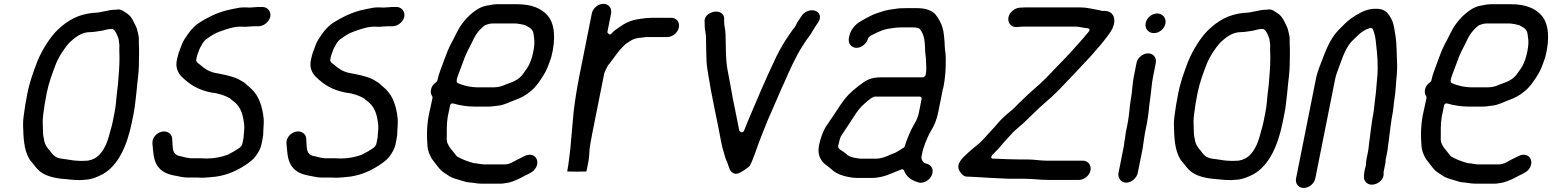

<svg xmlns="http://www.w3.org/2000/svg" viewBox="-20 -760 7898 977"><path d="M453.3 -694.5C374.1 -686.5 322.7 -654.6 272.9 -607.9C234.5 -570.7 194.5 -506.9 169.5 -446.7L152 -399C139.3 -363.1 128 -327.9 119.6 -286C115.5 -265.6 111.7 -245 108.5 -225.6C103.4 -186.5 96 -151.9 97.5 -121.9C99 -57.1 102.4 -2.7 124.3 39.9C131.2 54.7 140.3 63.3 151.4 77.2L165 94.2C189.1 124.2 228.5 141.2 284.6 148.6C320.4 151.4 349.2 156.4 387.3 156.5C396.5 155.9 406.5 155.2 415.3 154.5C448.2 152.7 473.2 141 501.3 127.2C580.2 83.5 626.6 -15.5 651.4 -140L660.4 -185C667 -217.9 670.2 -255.8 674 -287.9L679 -337.9C684.6 -382.1 687.5 -417.7 687.1 -457.5C687.1 -481.4 688.7 -501.2 687.1 -521.7C685.5 -543.1 687.9 -559.5 685.4 -576.3C680.6 -595.6 678.6 -612.4 671.7 -625.7C658.5 -651.4 652.9 -670.6 630.8 -688.4C609.8 -702.1 595.6 -716.5 570.8 -710.8C570.1 -710.7 568.8 -710.5 567.8 -710.5H565.8C529.8 -710.5 496.5 -694.8 453.3 -694.5ZM403.3 58.5H387.3C366 58.5 338 54.6 315.1 50.4C301.6 48.9 280.1 47.2 265.6 39.2C251.6 31.4 243 19.9 234.6 7.9C220.6 -7.3 206.4 -25.3 203.2 -54.6C199.5 -69.9 198.6 -81.9 198.4 -103.3C197.7 -128.2 195.8 -148.4 200.1 -178.1C203.7 -209.8 210.3 -249.3 217.4 -285C228.4 -340.2 245.3 -383.4 262.4 -429.1C277.1 -468.6 308.3 -516.7 334.7 -544.5C334.9 -544.7 335.3 -545.1 335.6 -545.4C358.4 -566.1 392.1 -596.5 437.1 -596.5C457.2 -596.5 479.3 -601 501 -604.2C512 -607.1 531.3 -612.5 546.3 -612.5L548.3 -612.5C555.3 -612.5 560 -608.1 565 -601.8C572.6 -592.4 575.2 -580.4 580.1 -571.5C584.5 -563.5 584.6 -550.6 586 -542.5C589.2 -526.5 586 -511.1 587.3 -497.3C589.4 -457 587 -412.6 583.2 -369.5L580.2 -329.6C580.2 -329.4 580.2 -329.2 580.1 -329L574 -278.3C571.9 -250.6 568.6 -215.9 562.4 -185L553.4 -140C550.8 -127 547.5 -114 543.7 -101.7C536.8 -78.1 530 -47.2 518.6 -22.7C500 15.5 476.4 49.5 427.6 57.3C427.1 57.4 426.2 57.5 425.5 57.5C419 57.5 411.2 58.5 403.3 58.5Z M1225.2 -722.5C1215.2 -722.5 1206.7 -722 1197.1 -720.7C1172.4 -715.5 1152.6 -712.6 1131.6 -707C1078.5 -692.6 1035.7 -671 993 -644C971.8 -629.9 950.3 -607.4 935 -584.7C922.3 -565.8 909.1 -548.1 902.6 -526.7C902.5 -526.4 902.3 -525.7 902.1 -525.3C893.6 -505.1 886.1 -483.9 881.5 -461C881.5 -460.8 881.4 -460.3 881.3 -460C870.2 -419.8 885.2 -388 905.5 -368.7C945.1 -330 988.5 -301.5 1059.2 -288.4C1093.2 -285.1 1125.9 -273.3 1149.5 -260.2C1150.4 -259.7 1151.6 -258.8 1152.3 -257.8C1155.6 -253.7 1160.1 -250.6 1166.7 -245.6C1198.7 -223.4 1214.2 -186.5 1219.8 -145L1222.6 -124C1225.1 -105.1 1219.7 -78.9 1219.7 -62.5C1219.7 -61.8 1219.6 -60.8 1219.5 -60L1212.9 -27C1211.7 -20.9 1205.3 -12.7 1201 -9.5C1182.5 4 1160.4 16.6 1139.7 26.9C1139.3 27.1 1138.6 27.4 1138.1 27.6C1107.7 38.9 1070.7 46.5 1032.7 46.5C1024.6 46.5 1016.1 45.5 1005.9 45.5H955.9C951.1 45.5 948.8 45.4 942.9 44.3L929.8 42.4C920.6 41 913.6 37.7 901.2 35.4C865 30.9 859.8 9.1 858.1 -20.9L856.1 -55.7C854.9 -68.3 849.3 -77.7 838.3 -84.6C805.2 -105.3 752.1 -73.8 755.7 -28.5L758.9 5.6C764.4 80.2 793.2 118.5 864.6 132.7C891.3 136.9 908.6 143.5 936.4 143.5H986.4C994.5 143.5 1001.2 143.8 1008.8 144.5C1025.2 144.4 1044.9 142.1 1060.7 140.6L1080.8 138.6C1138.3 129.8 1182 109.9 1227.1 81.1C1249.3 65.6 1266.7 54.1 1279.8 36.1C1292.8 18.7 1306.1 -2.8 1310.5 -25L1314.7 -46C1316.6 -55.5 1318 -64.2 1319.2 -73.3C1319.3 -98.3 1323.6 -133.8 1321.8 -154.5C1315.5 -218.1 1297.7 -272.3 1258.8 -308.2C1245.2 -321.4 1240 -323.7 1227.4 -336.1C1216.5 -345.1 1207.7 -348 1191.9 -357.8C1159.3 -373.2 1117 -381.1 1071.3 -389.7C1041 -396.8 1018 -412.5 999.9 -429.2C995.6 -433.3 976 -443.3 978.5 -456L981.5 -471C984.2 -484.4 992.3 -500 995.8 -512.1C996.2 -513.5 997 -515.2 998 -516.6C1004.2 -525.6 1013.2 -552.1 1036.8 -565.4C1053.9 -577.9 1076 -591.7 1096.1 -598.7C1127.1 -609.5 1164.2 -624.5 1205.7 -624.5C1212.2 -624.5 1217.7 -624.2 1226 -623.5C1238.8 -623.6 1257.5 -626.5 1273.1 -626.5L1296.1 -626.5C1322.3 -626.5 1350.1 -649.2 1355.3 -675C1360.4 -701 1341.6 -724.5 1315.6 -724.5H1292.6C1282.5 -724.5 1265.7 -721.5 1250 -721.5C1240.8 -721.5 1232.4 -722.5 1225.2 -722.5Z M1907.2 -722.5C1897.2 -722.5 1888.7 -722 1879.1 -720.7C1854.4 -715.5 1834.6 -712.6 1813.6 -707C1760.5 -692.6 1717.7 -671 1675 -644C1653.8 -629.9 1632.3 -607.4 1617 -584.7C1604.3 -565.8 1591.1 -548.1 1584.6 -526.7C1584.5 -526.4 1584.3 -525.7 1584.1 -525.3C1575.6 -505.1 1568.1 -483.9 1563.5 -461C1563.5 -460.8 1563.4 -460.3 1563.3 -460C1552.2 -419.8 1567.2 -388 1587.5 -368.7C1627.1 -330 1670.5 -301.5 1741.2 -288.4C1775.2 -285.1 1807.9 -273.3 1831.5 -260.2C1832.4 -259.7 1833.6 -258.8 1834.3 -257.8C1837.6 -253.7 1842.1 -250.6 1848.7 -245.6C1880.7 -223.4 1896.2 -186.5 1901.8 -145L1904.6 -124C1907.1 -105.1 1901.7 -78.9 1901.7 -62.5C1901.7 -61.8 1901.6 -60.8 1901.5 -60L1894.9 -27C1893.7 -20.9 1887.3 -12.7 1883 -9.5C1864.5 4 1842.4 16.6 1821.7 26.9C1821.3 27.1 1820.6 27.4 1820.1 27.6C1789.7 38.9 1752.7 46.5 1714.7 46.5C1706.6 46.5 1698.1 45.5 1687.9 45.5H1637.9C1633.1 45.5 1630.8 45.4 1624.9 44.3L1611.8 42.4C1602.6 41 1595.6 37.7 1583.2 35.4C1547 30.9 1541.8 9.1 1540.1 -20.9L1538.1 -55.7C1536.9 -68.3 1531.3 -77.7 1520.3 -84.6C1487.2 -105.3 1434.1 -73.8 1437.7 -28.5L1440.9 5.6C1446.4 80.2 1475.2 118.5 1546.6 132.7C1573.3 136.9 1590.6 143.5 1618.4 143.5H1668.4C1676.5 143.5 1683.2 143.8 1690.8 144.5C1707.2 144.4 1726.9 142.1 1742.7 140.6L1762.8 138.6C1820.3 129.8 1864 109.9 1909.1 81.1C1931.3 65.6 1948.7 54.1 1961.8 36.1C1974.8 18.7 1988.1 -2.8 1992.5 -25L1996.7 -46C1998.6 -55.5 2000 -64.2 2001.2 -73.3C2001.3 -98.3 2005.6 -133.8 2003.8 -154.5C1997.5 -218.1 1979.7 -272.3 1940.8 -308.2C1927.2 -321.4 1922 -323.7 1909.4 -336.1C1898.5 -345.1 1889.7 -348 1873.9 -357.8C1841.3 -373.2 1799 -381.1 1753.3 -389.7C1723 -396.8 1700 -412.5 1681.9 -429.2C1677.6 -433.3 1658 -443.3 1660.5 -456L1663.5 -471C1666.2 -484.4 1674.3 -500 1677.8 -512.1C1678.2 -513.5 1679 -515.2 1680 -516.6C1686.2 -525.6 1695.2 -552.1 1718.8 -565.4C1735.9 -577.9 1758 -591.7 1778.1 -598.7C1809.1 -609.5 1846.2 -624.5 1887.7 -624.5C1894.2 -624.5 1899.7 -624.2 1908 -623.5C1920.8 -623.6 1939.5 -626.5 1955.1 -626.5L1978.1 -626.5C2004.3 -626.5 2032.1 -649.2 2037.3 -675C2042.4 -701 2023.6 -724.5 1997.6 -724.5H1974.6C1964.5 -724.5 1947.7 -721.5 1932 -721.5C1922.8 -721.5 1914.4 -722.5 1907.2 -722.5Z M2393.9 70.5C2393.1 70.5 2391.9 70.4 2391 70.1C2360 62 2330.9 50.4 2307 37.2C2306.1 36.7 2305 35.8 2304.2 34.8L2271.4 -6.2C2264.6 -14.6 2262 -21.5 2257.8 -29.7C2251.4 -42.2 2253.5 -62 2253.6 -79.5C2253 -116.9 2253.2 -150.1 2264.9 -197.3L2269.6 -221C2273 -238.1 2286.7 -233.4 2288 -233C2319 -223.6 2358.1 -217.5 2398.4 -217.5H2464.4C2482.8 -217.5 2499.2 -221 2515.3 -222.4C2542.9 -224.9 2569.3 -239.3 2597.3 -249.7C2629.9 -261 2654.5 -274.4 2679.2 -295C2705.9 -316 2723.9 -343.1 2744.5 -375.1C2762.1 -402 2772 -430.6 2785.2 -469.3C2809.3 -561.9 2803.1 -640.7 2765.7 -681.8C2735.4 -716.7 2685.8 -738.5 2612.4 -738.5H2505.4C2494.2 -738.5 2482.6 -736.2 2469.9 -733.7L2449.3 -729.8C2436.4 -727 2421.6 -720.6 2406.4 -710.9C2371.6 -688.3 2340.2 -655.7 2316.8 -617.3C2304.2 -596.2 2289.4 -562.6 2275.2 -537.8C2262.6 -514.3 2251.2 -485.1 2240.2 -455.2C2228.3 -419 2212.9 -387.6 2205.6 -351C2205 -347.9 2202.4 -343.6 2198.8 -341.2C2184.3 -331.3 2176.3 -319.8 2173.2 -304C2170.6 -290.9 2172.5 -280.2 2179.3 -270.3C2180.8 -268.1 2181.4 -265.1 2180.8 -262L2178.2 -248.8C2173.8 -230.2 2170.4 -214.6 2167.2 -198.7C2150.6 -130 2151.1 -70.6 2155.3 -16.4C2157.6 8.3 2164.7 23.4 2173.8 41.7C2180.1 53.5 2191 64.8 2201.3 79.4L2214.6 96.2C2230.6 116.1 2243.5 120.1 2267.9 137.2C2280 144.4 2297 150.5 2315 154.8C2336 160.4 2349 167.2 2370.1 168.5C2391.1 169.8 2407 174.5 2427.2 174.5H2530.2C2541.4 174.5 2556.5 170.8 2570.9 168.7C2592.7 163.4 2626.4 148 2645.1 137C2648.9 134.7 2651 133.3 2655.9 131.5C2680.1 120.4 2698.3 110.8 2708.5 90.4C2727.7 51.9 2696.8 11.2 2649.7 33.7C2635.7 41.8 2620.2 47.6 2607.7 54.6C2595.8 61 2573.6 76.5 2549.7 76.5H2443.7C2424.7 76.5 2408.1 70.5 2393.9 70.5ZM2485.9 -640.5H2605.9C2612.8 -640.5 2620.3 -638.2 2623.4 -638C2634.8 -637 2643.7 -633.3 2650.8 -632.4C2653 -632.1 2655.3 -631.1 2657 -629.3L2671.6 -621.2C2676.8 -618.3 2681.4 -614 2685.8 -609.5C2687 -608.2 2688.5 -604.9 2689.4 -603.8C2695.7 -596 2696 -575.4 2697.3 -569.8C2701.5 -549.1 2699 -523.2 2693.9 -498C2690.9 -482.7 2686.6 -465.5 2681.8 -453.5L2677.8 -443.5C2671.9 -428.7 2663.5 -413.9 2652.7 -399.5C2644.9 -389 2637.6 -375.9 2623.5 -364.2C2596.7 -341.8 2564.7 -335.8 2540.4 -324.8C2523 -316.9 2503.2 -315.5 2484 -315.5H2415C2373.7 -315.5 2335.3 -324.9 2308.5 -337.5C2295.5 -343.6 2312.6 -380.7 2317.3 -394L2334.5 -439.9C2349.1 -483.4 2364.3 -510 2383.1 -547.2C2398.1 -582.1 2419.5 -611.2 2448.1 -631.6C2458.9 -635.4 2469.5 -640.5 2485.9 -640.5Z M3278.5 -668.5C3271.6 -668.5 3264.7 -667.5 3257.6 -666.6L3241.8 -664.7C3236.7 -663.6 3228.3 -662.2 3222.7 -661.6C3197.6 -657.9 3175.7 -648.7 3154.2 -636.7L3127.3 -619.1C3112 -608.6 3098.6 -598.4 3093 -590.4C3081.9 -574.5 3070.5 -596 3070.5 -596L3089.6 -692C3094.9 -718.2 3076.9 -740.5 3050.3 -740.5C3023.7 -740.5 2996.9 -718.2 2991.6 -692L2927.8 -372C2915.8 -311.9 2906.3 -251.4 2899.4 -195.2C2894.5 -133.3 2887.9 -75.2 2883 -13.6C2883 -13.5 2882.8 -7 2882.6 -5.7C2877.1 32.5 2874.5 70.2 2866.7 109L2866 112.6C2873.9 113.1 2891.5 113.5 2914.3 113.5C2937.6 113.5 2954.2 113.2 2964 112.6L2974.7 59C2980.1 31.8 2977.3 6 2983.8 -26.8C2986.6 -43.7 2989.9 -62 2993.5 -80L3054.2 -384C3056.9 -397.6 3068.1 -414.8 3070.5 -420.5C3072.1 -426.9 3075 -428.2 3079.8 -434.1C3097.6 -458.4 3106.6 -469 3123.3 -492.8C3137.8 -512 3148.8 -520.1 3161.4 -534.2C3162.4 -535.3 3163.9 -536.5 3165.4 -537.4C3177.5 -544.6 3187.7 -553.1 3201 -559.2C3218.4 -567.1 3235.2 -567.4 3252.9 -569.4L3265 -571.3C3265.5 -571.4 3266.4 -571.5 3267.1 -571.5H3375.1C3402.4 -571.5 3429 -593.5 3434.4 -620.5C3439.8 -647.5 3422 -669.5 3394.7 -669.5H3299.7C3292.2 -669.5 3285.2 -668.5 3278.5 -668.5Z M3679.9 63.6 3681.6 69.1 3693.2 101.9C3700.9 116.4 3716.3 130 3737.5 122.1C3754.2 116 3781.1 97.1 3795.2 84.2C3814.6 48.6 3834.7 -20.2 3854.1 -66.8C3870.9 -108.2 3884.4 -145.8 3902.9 -185.3C3918.8 -220.6 3952.8 -302.5 3970.8 -340.1C3999.3 -404.8 4028 -470.5 4063.5 -525.6L4081 -552.8C4094.9 -573.4 4103.3 -580.7 4112.7 -598.5C4122.8 -616.2 4133.9 -632.6 4144 -647.5C4161.5 -673.2 4149.5 -695.9 4131.8 -703.8C4105.8 -715.5 4074.7 -700.1 4061.5 -683.1C4053.8 -671.7 4046.1 -658.8 4036 -644.2C4032.9 -638.9 4027.6 -623.9 4016.5 -612.4C4011.9 -606.5 4005.8 -598.1 3998.5 -587.1C3973.4 -551 3953.1 -517 3931.8 -474.7C3900.2 -408.7 3873.7 -350.5 3842.6 -277.6C3813.5 -207 3793.1 -164.3 3766.5 -96.1C3758.7 -76.3 3742.1 -94.1 3742.1 -94.1C3739.6 -108.4 3737 -121.6 3734.2 -134.1C3725.2 -175.6 3720.1 -208.5 3709.5 -255.8C3699.4 -312 3692.7 -350.7 3682.1 -404.4C3671.4 -460.5 3674.3 -528.4 3671.8 -586.2C3671.5 -613.7 3663.9 -627.8 3664.7 -656.1L3665 -667.5C3664.5 -677.7 3660.1 -686.6 3649.5 -693.9C3622.4 -712.6 3563.9 -692.8 3565.2 -651.3L3565.8 -639.6C3566.2 -631.1 3566.3 -624.5 3566.4 -617.2C3567.8 -604.4 3571.6 -589.9 3572.6 -568.4C3573.4 -533.6 3573.1 -486.7 3575.1 -450.7C3577.4 -404.7 3589.8 -353.2 3596.7 -305.3C3608.8 -244.1 3624.1 -164.1 3636.7 -105.8C3644.3 -65.3 3652 -18.9 3663 15.5C3669.1 34.8 3671.6 50.6 3679.9 63.6Z M4677.9 -2C4679.2 -8.7 4682.5 -14 4684.8 -21.6C4685.7 -25.7 4687.1 -30.3 4690.2 -37C4698.1 -56.6 4705.5 -74.3 4717.1 -93.7C4735.2 -123.3 4746.8 -151.6 4754.6 -191L4777.2 -304C4778.1 -308.5 4779.2 -312.5 4781 -317.9C4787 -348.7 4791.1 -386.8 4792.1 -417.9C4792.6 -444.1 4793.7 -477.6 4789.8 -498.6C4787.2 -513.9 4787.5 -533.2 4786.3 -547.6L4783.9 -575.4C4782.8 -585.5 4781.7 -593.6 4780.4 -601.3L4776.1 -618.9C4770.5 -640.9 4752.4 -672.9 4738.2 -688.7C4721.1 -706.6 4689.6 -718.5 4648.4 -718.5H4585.4C4575.7 -718.5 4566.6 -718.2 4554.5 -717.6C4519.9 -712.8 4489.3 -709.7 4462.1 -699.3C4441.8 -692.5 4427.1 -688.4 4412.2 -680.2L4396.3 -672.1C4384.9 -666.5 4364.4 -654.5 4351.3 -646.8C4329.9 -632.8 4307.6 -606.6 4301.3 -575L4299.5 -566C4294.3 -539.8 4312.3 -516.5 4338.1 -516.5C4364.4 -516.5 4390 -538.7 4397.1 -564C4400.2 -574.7 4416.9 -581.7 4424.1 -585.1L4444 -595.1C4458.4 -601.6 4479 -610.6 4498.4 -613.3C4517.4 -616.7 4540.3 -620.5 4563.9 -620.5H4628.9C4642 -620.5 4656.7 -617.1 4661 -611.8C4672.7 -597.2 4679 -581 4682.3 -564.6C4688.6 -533.2 4685.9 -495 4691 -467.5C4691.1 -467.1 4691.1 -466.5 4691.2 -466L4692.2 -445.8C4692.5 -423.9 4695.6 -406 4690.8 -382L4690.2 -379C4689.1 -373.6 4682.7 -366.5 4675.2 -366.5H4465.2C4408 -366.5 4386.6 -351.9 4346.5 -320.8C4307.7 -290.8 4284.1 -267.2 4257.8 -227.7L4240.5 -201.6C4220.6 -173.1 4201.4 -142.2 4181 -113C4167.5 -89.6 4154.6 -55.5 4147.7 -21C4139.5 20.2 4150.8 47.3 4170.5 68.6C4180.5 79 4197.9 89.1 4210.6 101.2C4231 120.7 4261.4 134.2 4299 140.7L4315 143.6C4321 144.2 4328.2 144.8 4336.5 145.5H4416.9C4449.1 145.5 4485.6 136.1 4510.5 124.8C4526.3 117.6 4554 108 4568.1 101.8C4573.6 100.7 4578.6 103.2 4580.3 107.8C4592.1 139.4 4615.3 156.6 4652.9 168C4680.1 176.4 4709.6 155.9 4720.1 134.5C4734.7 104.9 4719.8 80.3 4698.8 74C4694.8 72.8 4690.2 71.8 4685.1 69.4C4674.9 64.6 4666.6 49.8 4669.3 36L4674.1 12C4675 7.3 4677 2.7 4677.9 -2ZM4659.6 -268.5C4666.4 -268.5 4671 -262.8 4669.6 -256L4654.4 -180C4654.4 -179.6 4654.2 -178.9 4654 -178.4L4648.7 -162.2C4644.2 -149.8 4640.2 -141.6 4632.4 -129.2C4612.7 -94.9 4597.1 -57.4 4583.5 -15.4C4581.6 -9.8 4576.7 -6.7 4571.3 -4.3L4548.2 10.2C4539.6 15.5 4531 20 4516.7 24.6C4496.4 33.3 4469 47.5 4436.5 47.5H4361.5C4356.8 47.5 4352.3 47.1 4347.6 46.3L4332.1 43.5C4330.1 43.4 4326.5 43.2 4321.1 41.1C4309 38.9 4294 32.6 4285.4 22.6C4279.8 17.9 4272.4 12.5 4263.5 6.9C4259.4 4.3 4242.3 -4.1 4245.1 -18L4245.7 -21C4246.5 -25 4247.5 -28.5 4249.3 -33.9C4251.4 -44.3 4255 -63.2 4265 -75.8C4281.9 -102.6 4305 -134.6 4321.9 -162L4336.5 -184.4C4355.9 -212.1 4370.3 -225.9 4396.6 -247.8C4405.8 -255.4 4414.5 -262.5 4421.9 -264.9C4426.8 -266.4 4425.3 -268.5 4434.6 -268.5Z M5209.7 51.5H5173.7C5127.3 51.5 5087.7 49.1 5042.3 47.5H5036.5C5012.1 47.5 5030.2 27.8 5030.2 27.8C5047 9.2 5058.8 0.3 5072.7 -17.3C5088.2 -37.1 5101.8 -49.1 5119.4 -69.8C5147.1 -102.6 5179.2 -122.8 5203.6 -148.5C5203.8 -148.6 5204 -148.8 5204.1 -149L5235 -178.9C5245 -188.9 5254.9 -198.5 5265.2 -208.3L5294.8 -234.7C5318 -253.9 5345.9 -279.8 5367.3 -301.6C5418.7 -354.9 5479.1 -418.5 5530.3 -474C5550.9 -498.8 5576.3 -525.5 5594.7 -549.1C5611.7 -572.4 5630.8 -593.6 5640.7 -615.2C5662 -660.5 5648 -704.5 5599.6 -704.5H5591.6C5584.9 -704.5 5579.1 -707.2 5571.3 -708.7C5537.6 -714.5 5510.2 -722.5 5473.2 -722.5H5201.2C5195.8 -722.5 5187.7 -722.2 5178 -721.5L5166.1 -720.6C5152.6 -719 5140.5 -713.1 5129.3 -702.4C5093.7 -668.4 5113.2 -619.2 5154.3 -622.5L5166.3 -623.4C5173.1 -624.1 5178.1 -624.5 5181.7 -624.5H5453.7C5459.6 -624.5 5464.3 -624.2 5469 -623.2C5478.6 -621 5489.7 -620.6 5502.8 -617.5C5505.7 -617.4 5510.3 -617 5514.1 -616.3C5533.3 -613 5519 -597.6 5519 -597.6C5501 -575.1 5479.6 -551.1 5461.3 -530.9C5424.6 -488.5 5374 -436.5 5334 -395.6C5293.8 -351.3 5247.9 -311.6 5204.9 -273.6C5185.1 -255.2 5161.9 -231.3 5141 -211.3C5134.3 -204.2 5126.2 -196.8 5117.7 -190.8C5108.9 -183.1 5095.8 -171.5 5084.5 -161.6C5066.6 -145.1 5043.3 -114.9 5023.9 -95.3C4997 -68 4980.3 -43 4947.1 -17.8L4924.7 0.8C4918.5 6 4912.2 11.5 4905.9 17.3C4875.1 46 4842.5 74.9 4862.9 110.3C4873.8 129.4 4885.5 137.4 4896.9 138.5C4903.4 138.5 4910.9 138.8 4919.7 139.5C4925.5 139.5 4934.3 139.9 4941.9 140.5C4994.3 144.3 5055.8 147 5112.4 149.5H5190.2C5233.3 149.5 5269.3 155.5 5315 155.5L5471 155.5C5497 155.5 5523.9 133.1 5529.1 107C5534.4 80.8 5516.3 57.5 5490.5 57.5H5305.5C5272.7 57.5 5241.8 51.5 5209.7 51.5Z M5704.7 -56 5701.9 -42C5700.2 -33.3 5700.4 -24.7 5698.7 -16L5671.5 120C5666.4 145.9 5685.2 169.5 5711.2 169.5C5736.9 169.5 5764.3 146.2 5769.5 120L5794.3 -4C5796.5 -15 5796.9 -27 5799.9 -42C5802.2 -53.7 5803.4 -69.7 5806.3 -84L5815.9 -132C5824.6 -175.6 5825.4 -209 5832.3 -254.4C5838.2 -291.2 5839.4 -330.2 5847.4 -370L5861.3 -440C5866.6 -466.2 5848.6 -488.5 5822 -488.5C5795.4 -488.5 5768.6 -466.2 5763.3 -440L5749.4 -370C5741.5 -330.5 5741.8 -291.8 5733.5 -250.3C5727 -209.6 5726.6 -176 5717.9 -132L5708.3 -84C5706.2 -73.7 5706.4 -64.8 5704.7 -56ZM5809.9 -643C5804.2 -614.8 5823 -591.5 5851.6 -591.5C5878.8 -591.5 5904.8 -612.8 5910.3 -640C5915.8 -667.6 5896 -691.5 5868.5 -691.5C5841.3 -691.5 5815.3 -670.2 5809.9 -643Z M6309.3 -694.5C6230.1 -686.5 6178.7 -654.6 6128.9 -607.9C6090.5 -570.7 6050.5 -506.9 6025.5 -446.7L6008 -399C5995.3 -363.1 5984 -327.9 5975.6 -286C5971.5 -265.6 5967.7 -245 5964.5 -225.6C5959.4 -186.5 5952 -151.9 5953.5 -121.9C5955 -57.1 5958.4 -2.7 5980.3 39.9C5987.2 54.7 5996.3 63.3 6007.4 77.2L6021 94.2C6045.1 124.2 6084.5 141.2 6140.6 148.6C6176.4 151.4 6205.2 156.4 6243.3 156.5C6252.5 155.9 6262.5 155.2 6271.3 154.5C6304.2 152.7 6329.2 141 6357.3 127.2C6436.2 83.5 6482.6 -15.5 6507.4 -140L6516.4 -185C6523 -217.9 6526.2 -255.8 6530 -287.9L6535 -337.9C6540.6 -382.1 6543.5 -417.7 6543.1 -457.5C6543.1 -481.4 6544.7 -501.2 6543.1 -521.7C6541.5 -543.1 6543.9 -559.5 6541.4 -576.3C6536.6 -595.6 6534.6 -612.4 6527.7 -625.7C6514.5 -651.4 6508.9 -670.6 6486.8 -688.4C6465.8 -702.1 6451.6 -716.5 6426.8 -710.8C6426.1 -710.7 6424.8 -710.5 6423.8 -710.5H6421.8C6385.8 -710.5 6352.5 -694.8 6309.3 -694.5ZM6259.3 58.5H6243.3C6222 58.5 6194 54.6 6171.1 50.4C6157.6 48.9 6136.1 47.2 6121.6 39.2C6107.6 31.4 6099 19.9 6090.6 7.9C6076.6 -7.3 6062.4 -25.3 6059.2 -54.6C6055.5 -69.9 6054.6 -81.9 6054.4 -103.3C6053.7 -128.2 6051.8 -148.4 6056.1 -178.1C6059.7 -209.8 6066.3 -249.3 6073.4 -285C6084.4 -340.2 6101.3 -383.4 6118.4 -429.1C6133.1 -468.6 6164.3 -516.7 6190.7 -544.5C6190.9 -544.7 6191.3 -545.1 6191.6 -545.4C6214.4 -566.1 6248.1 -596.5 6293.1 -596.5C6313.2 -596.5 6335.3 -601 6357 -604.2C6368 -607.1 6387.3 -612.5 6402.3 -612.5L6404.3 -612.5C6411.3 -612.5 6416 -608.1 6421 -601.8C6428.6 -592.4 6431.2 -580.4 6436.1 -571.5C6440.5 -563.5 6440.6 -550.6 6442 -542.5C6445.2 -526.5 6442 -511.1 6443.3 -497.3C6445.4 -457 6443 -412.6 6439.2 -369.5L6436.2 -329.6C6436.2 -329.4 6436.2 -329.2 6436.1 -329L6430 -278.3C6427.9 -250.6 6424.6 -215.9 6418.4 -185L6409.4 -140C6406.8 -127 6403.5 -114 6399.7 -101.7C6392.8 -78.1 6386 -47.2 6374.6 -22.7C6356 15.5 6332.4 49.5 6283.6 57.3C6283.1 57.4 6282.2 57.5 6281.5 57.5C6275 57.5 6267.2 58.5 6259.3 58.5Z M6941.5 10 6932.9 53C6931.4 60.7 6930.6 68.8 6930.8 77.4C6930.9 83.3 6927.5 90.2 6926.1 97L6923.1 112C6916.9 143.1 6920.5 159.7 6934.9 171.2C6965.2 195.4 7026.5 164.2 7020.4 119C7020.3 117.9 7020.3 116.3 7020.5 115L7024.1 97C7027 82.6 7030.3 70.4 7030.8 58.9C7030.8 57.3 7030.7 54 7030.9 53L7040 7.3C7046.5 -37 7049.6 -72.5 7055.9 -117.3L7061.1 -153.3C7061.2 -153.5 7061.2 -153.8 7061.2 -154C7064 -167.8 7066.1 -179.9 7067.5 -190.2L7071.4 -219.8C7072.1 -229.4 7073.6 -242.7 7075.9 -257.5C7083 -301.7 7083 -337.6 7087.8 -381.7C7090.3 -415.9 7089.7 -440.6 7087.7 -475.1C7086.7 -520.3 7085.3 -562.4 7077.2 -600.4C7072.4 -627.8 7069.9 -646.3 7058.9 -665.5C7045.6 -690.3 7032.4 -707.5 7003.4 -713.7C6965.3 -719 6933.7 -711.1 6906.4 -697.2C6883.3 -685.1 6877.1 -681.9 6854.4 -665.5C6828.2 -646.4 6816.2 -631.7 6792.2 -608.2C6760 -574.8 6739.6 -535.6 6718.9 -483.8C6704 -442.1 6685.1 -403.8 6676.2 -359L6575.2 147C6569.7 174.3 6587.3 196.5 6614.3 196.5C6641.2 196.5 6667.7 174.3 6673.2 147L6774.2 -359C6776.4 -370.4 6779.8 -381.8 6784 -392.3C6803.4 -443.2 6820.6 -506.3 6855.8 -546.9C6856.1 -547.3 6856.7 -547.9 6857.2 -548.4C6880.9 -569.9 6905.2 -602.8 6947 -615.9C6954 -618 6962.4 -618.7 6965.6 -611.9C6975.4 -590.8 6980.2 -563.6 6982.5 -533.6C6988.3 -484.7 6993.5 -428 6988.4 -370.3C6984 -330.5 6983.2 -294.7 6976.9 -252.8C6972.6 -215.4 6970.9 -192.5 6962.9 -152.3C6957.7 -117.7 6952.9 -79.8 6949 -48C6949 -47.7 6948.9 -47.3 6948.9 -47C6945.6 -30.5 6945.5 -10.2 6941.5 10Z M7451.9 70.5C7451.1 70.5 7449.9 70.4 7449 70.1C7418 62 7388.9 50.4 7365 37.2C7364.1 36.7 7363 35.8 7362.2 34.8L7329.4 -6.2C7322.6 -14.6 7320 -21.5 7315.8 -29.7C7309.4 -42.2 7311.5 -62 7311.6 -79.5C7311 -116.9 7311.2 -150.1 7322.9 -197.3L7327.6 -221C7331 -238.1 7344.7 -233.4 7346 -233C7377 -223.6 7416.1 -217.5 7456.4 -217.5H7522.4C7540.8 -217.5 7557.2 -221 7573.3 -222.4C7600.9 -224.9 7627.3 -239.3 7655.3 -249.7C7687.9 -261 7712.5 -274.4 7737.2 -295C7763.9 -316 7781.9 -343.1 7802.5 -375.1C7820.1 -402 7830 -430.6 7843.2 -469.3C7867.3 -561.9 7861.1 -640.7 7823.7 -681.8C7793.4 -716.7 7743.8 -738.5 7670.4 -738.5H7563.4C7552.2 -738.5 7540.6 -736.2 7527.9 -733.7L7507.3 -729.8C7494.4 -727 7479.6 -720.6 7464.4 -710.9C7429.6 -688.3 7398.2 -655.7 7374.8 -617.3C7362.2 -596.2 7347.4 -562.6 7333.2 -537.8C7320.6 -514.3 7309.2 -485.1 7298.2 -455.2C7286.3 -419 7270.9 -387.6 7263.6 -351C7263 -347.9 7260.4 -343.6 7256.8 -341.2C7242.3 -331.3 7234.3 -319.8 7231.2 -304C7228.6 -290.9 7230.5 -280.2 7237.3 -270.3C7238.8 -268.1 7239.4 -265.1 7238.8 -262L7236.2 -248.8C7231.8 -230.2 7228.4 -214.6 7225.2 -198.7C7208.6 -130 7209.1 -70.6 7213.3 -16.4C7215.6 8.3 7222.7 23.4 7231.8 41.7C7238.1 53.5 7249 64.8 7259.3 79.4L7272.6 96.2C7288.6 116.1 7301.5 120.1 7325.9 137.2C7338 144.4 7355 150.5 7373 154.8C7394 160.4 7407 167.2 7428.1 168.5C7449.1 169.8 7465 174.5 7485.2 174.5H7588.2C7599.4 174.5 7614.5 170.8 7628.9 168.7C7650.7 163.4 7684.4 148 7703.1 137C7706.9 134.7 7709 133.3 7713.9 131.5C7738.1 120.4 7756.3 110.8 7766.5 90.4C7785.7 51.9 7754.8 11.2 7707.7 33.7C7693.7 41.8 7678.2 47.6 7665.7 54.6C7653.8 61 7631.6 76.5 7607.7 76.5H7501.7C7482.7 76.5 7466.1 70.5 7451.9 70.5ZM7543.9 -640.5H7663.9C7670.8 -640.5 7678.3 -638.2 7681.4 -638C7692.8 -637 7701.7 -633.3 7708.8 -632.4C7711 -632.1 7713.3 -631.1 7715 -629.3L7729.6 -621.2C7734.8 -618.3 7739.4 -614 7743.8 -609.5C7745 -608.2 7746.5 -604.9 7747.4 -603.8C7753.7 -596 7754 -575.4 7755.3 -569.8C7759.5 -549.1 7757 -523.2 7751.9 -498C7748.9 -482.7 7744.6 -465.5 7739.8 -453.5L7735.8 -443.5C7729.9 -428.7 7721.5 -413.9 7710.7 -399.5C7702.9 -389 7695.6 -375.9 7681.5 -364.2C7654.7 -341.8 7622.7 -335.8 7598.4 -324.8C7581 -316.9 7561.2 -315.5 7542 -315.5H7473C7431.7 -315.5 7393.3 -324.9 7366.5 -337.5C7353.5 -343.6 7370.6 -380.7 7375.3 -394L7392.5 -439.9C7407.1 -483.4 7422.3 -510 7441.1 -547.2C7456.1 -582.1 7477.5 -611.2 7506.1 -631.6C7516.9 -635.4 7527.5 -640.5 7543.9 -640.5Z"/></svg>

Font: Smoothie
Style: LightIt
Weight: 400
Foundry: Cannot Into Space Fonts
Version: Version 0.8